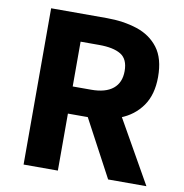

<svg xmlns="http://www.w3.org/2000/svg" viewBox="-82 -821 860 899"><g transform="rotate(10 347.5 -371.5)"><path d="M89 0V-743H354Q433 -743 497.5 -722Q562 -701 600 -651Q638 -601 638 -513Q638 -429 600 -375Q562 -321 497.5 -296Q433 -271 354 -271H252V0ZM252 -400H340Q408 -400 443.5 -429Q479 -458 479 -513Q479 -570 443.5 -591.5Q408 -613 340 -613H252ZM491 0 324 -313 436 -418 673 0Z"/></g></svg>

Font: Noto Sans SC ExtraBold
Style: Regular
Weight: 800
Designer: Ryoko NISHIZUKA 西塚涼子 (kana, bopomofo & ideographs); Paul D. Hunt (Latin, Greek & Cyrillic); Sandoll Communications 산돌커뮤니
Foundry: Adobe
Version: Version 2.004-H2;hotconv 1.0.118;makeotfexe 2.5.65603